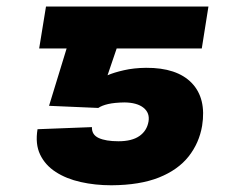

<svg xmlns="http://www.w3.org/2000/svg" viewBox="-20 -548 720 577"><path d="M275.4 -223.6 127.4 -230 218.8 -528.3H606.4L586.4 -402.3H330.6L303.2 -321.8Q322.3 -330.1 352.1 -336.9Q381.8 -343.8 418.9 -344.2Q511.7 -344.7 556.2 -298.6Q600.6 -252.4 587.4 -169.9Q578.6 -118.2 546.9 -77.9Q515.1 -37.6 457.8 -14.6Q400.4 8.3 314.9 8.8Q265.6 8.8 222.4 -1Q179.2 -10.7 147.5 -31.2Q115.7 -51.8 100.6 -83.5Q85.4 -115.2 92.8 -159.7L256.3 -166Q255.4 -143.1 276.6 -133.3Q297.9 -123.5 335.9 -123.5Q376.5 -123.5 398.9 -139.2Q421.4 -154.8 426.3 -182.6Q430.7 -208.5 411.4 -224.1Q392.1 -239.7 354 -240.2Q324.2 -239.7 305.2 -235.4Q286.1 -231 275.4 -223.6ZM275.9 -528.3 254.9 -402.3H97.7L118.2 -528.3Z"/></svg>

Font: Inter 20pt ExtraBold
Style: Italic
Weight: 800
Italic angle: -9.3988°
Version: Version 4.001;git-66647c0bb